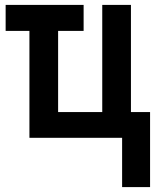

<svg xmlns="http://www.w3.org/2000/svg" viewBox="-20 -562 640 783"><path d="M478 201V0H100V-436H3V-542H321V-436H217V-105H397V-542H514V-105H592V201Z"/></svg>

Font: Noto Sans Mono SemiBold
Style: Regular
Weight: 600
Designer: Monotype Design Team
Foundry: Monotype Imaging Inc.
Version: Version 2.014; ttfautohint (v1.8.4.7-5d5b)